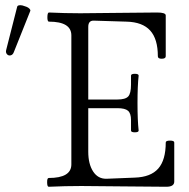

<svg xmlns="http://www.w3.org/2000/svg" viewBox="-20 -714 727 737"><path d="M33.2 -514.2Q29.3 -503.4 20.8 -501.5Q12.2 -499.5 6.6 -506.1Q1 -512.7 3.9 -522.9L45.9 -688Q46.9 -692.4 53 -693.6Q59.1 -694.8 66.7 -692.9Q74.2 -690.9 81.5 -688Q88.9 -685.1 93.3 -680.4Q97.7 -675.8 96.2 -671.9ZM167 2.9Q161.1 2.9 160.9 -13.9Q160.6 -30.8 167 -30.8Q253.9 -30.8 253.9 -83V-578.1Q253.9 -630.9 168 -630.9Q161.6 -630.9 161.9 -648.4Q162.1 -666 168 -666Q228 -663.1 288.1 -663.1Q336.9 -663.1 435.5 -664.6Q534.2 -666 583 -666Q616.2 -666 616.2 -654.8V-498Q616.2 -488.8 601.1 -488.5Q585.9 -488.3 585.9 -498Q585.9 -564.5 556.4 -596.9Q526.9 -629.4 465.8 -630.9L338.9 -634.8Q318.8 -634.8 318.8 -610.8V-332H430.2Q461.4 -332 472.2 -343.8Q482.9 -355.5 482.9 -389.2V-423.8Q482.9 -430.7 497.6 -430.7Q512.2 -430.7 512.2 -423.8Q507.8 -384.3 507.8 -317.9Q507.8 -252.4 512.2 -212.9Q512.2 -206.1 497.6 -206.1Q482.9 -206.1 482.9 -212.9V-252.9Q482.9 -278.8 471.4 -288.8Q460 -298.8 430.2 -298.8H318.8V-131.8Q318.8 -84.5 337.4 -55.9Q356 -27.3 388.2 -27.8L497.1 -32.2Q558.6 -34.2 587.4 -66.9Q616.2 -99.6 616.2 -167Q616.2 -174.3 632.6 -174.3Q648.9 -174.3 648.9 -167V-17.1Q648.9 2.9 618.2 2.9Q563.5 2.9 454.3 1.5Q345.2 0 292 0Q230 0 167 2.9Z"/></svg>

Font: Junicode SmCond Light
Style: Regular
Weight: 300
Width: 4
Designer: Peter S. Baker
Version: Version 2.206